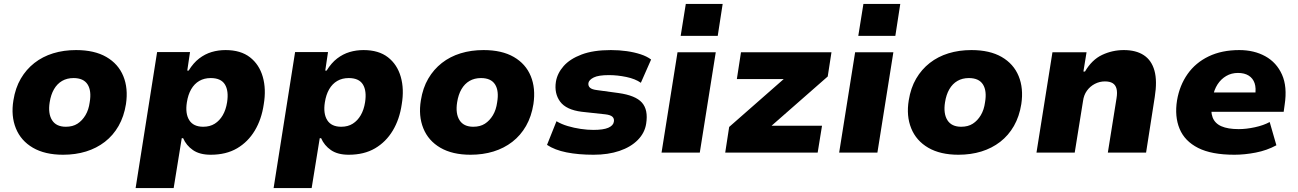

<svg xmlns="http://www.w3.org/2000/svg" viewBox="-20 -774 6584 974"><path d="M300 11Q208 11 147 -24.5Q86 -60 60.5 -123Q35 -186 48 -265Q58 -328 85.5 -375Q113 -422 154.5 -454.5Q196 -487 249.5 -503.5Q303 -520 366 -520Q459 -520 519.5 -485Q580 -450 605.5 -388Q631 -326 619 -246Q609 -183 581.5 -135Q554 -87 512 -54.5Q470 -22 416.5 -5.5Q363 11 300 11ZM314 -131Q349 -131 373 -146.5Q397 -162 413.5 -189.5Q430 -217 435 -255Q445 -313 424.5 -345.5Q404 -378 353 -378Q320 -378 295 -363.5Q270 -349 254 -321.5Q238 -294 232 -255Q223 -198 244 -164.5Q265 -131 314 -131Z M668 180 777 -510H944L930 -416H937Q961 -455 990.5 -477.5Q1020 -500 1053.5 -510Q1087 -520 1124 -520Q1201 -520 1248 -483.5Q1295 -447 1313 -384.5Q1331 -322 1318 -245Q1307 -169 1272.5 -111.5Q1238 -54 1182.5 -21.5Q1127 11 1049 11Q993 11 959 -12.5Q925 -36 909 -73H902L861 180ZM1011 -131Q1045 -131 1069.5 -146.5Q1094 -162 1110 -189.5Q1126 -217 1132 -255Q1141 -313 1121 -345.5Q1101 -378 1049 -378Q1016 -378 991 -363.5Q966 -349 950 -321.5Q934 -294 928 -255Q919 -198 940 -164.5Q961 -131 1011 -131Z M1368 180 1477 -510H1644L1630 -416H1637Q1661 -455 1690.5 -477.5Q1720 -500 1753.5 -510Q1787 -520 1824 -520Q1901 -520 1948 -483.5Q1995 -447 2013 -384.5Q2031 -322 2018 -245Q2007 -169 1972.5 -111.5Q1938 -54 1882.5 -21.5Q1827 11 1749 11Q1693 11 1659 -12.5Q1625 -36 1609 -73H1602L1561 180ZM1711 -131Q1745 -131 1769.5 -146.5Q1794 -162 1810 -189.5Q1826 -217 1832 -255Q1841 -313 1821 -345.5Q1801 -378 1749 -378Q1716 -378 1691 -363.5Q1666 -349 1650 -321.5Q1634 -294 1628 -255Q1619 -198 1640 -164.5Q1661 -131 1711 -131Z M2367 11Q2275 11 2214 -24.5Q2153 -60 2127.5 -123Q2102 -186 2115 -265Q2125 -328 2152.5 -375Q2180 -422 2221.5 -454.5Q2263 -487 2316.5 -503.5Q2370 -520 2433 -520Q2526 -520 2586.5 -485Q2647 -450 2672.5 -388Q2698 -326 2686 -246Q2676 -183 2648.5 -135Q2621 -87 2579 -54.5Q2537 -22 2483.5 -5.5Q2430 11 2367 11ZM2381 -131Q2416 -131 2440 -146.5Q2464 -162 2480.5 -189.5Q2497 -217 2502 -255Q2512 -313 2491.5 -345.5Q2471 -378 2420 -378Q2387 -378 2362 -363.5Q2337 -349 2321 -321.5Q2305 -294 2299 -255Q2290 -198 2311 -164.5Q2332 -131 2381 -131Z M2991 11Q2914 11 2854 -1Q2794 -13 2755 -39L2803 -159Q2828 -144 2860 -134.5Q2892 -125 2926 -120Q2960 -115 2990 -115Q3041 -115 3066 -126Q3091 -137 3094 -156Q3097 -172 3087 -181.5Q3077 -191 3051 -194L2931 -207Q2852 -217 2821.5 -258.5Q2791 -300 2800 -359Q2807 -402 2839 -438.5Q2871 -475 2930.5 -497.5Q2990 -520 3079 -520Q3121 -520 3159.5 -514.5Q3198 -509 3230 -498.5Q3262 -488 3283 -472L3231 -354Q3203 -374 3157.5 -383.5Q3112 -393 3069 -393Q3016 -393 2992 -381Q2968 -369 2965 -353Q2963 -338 2973 -329Q2983 -320 3008 -317L3118 -302Q3204 -290 3236.5 -253.5Q3269 -217 3258 -147Q3251 -100 3215.5 -64Q3180 -28 3122.5 -8.5Q3065 11 2991 11Z M3433 -592 3459 -754H3646L3621 -592ZM3336 0 3417 -509H3611L3530 0Z M3659 0 3679 -130 3998 -410 3982 -373H3718L3739 -509H4198L4179 -386L3854 -101L3870 -136H4150L4128 0Z M4334 -592 4360 -754H4547L4522 -592ZM4237 0 4318 -509H4512L4431 0Z M4842 11Q4750 11 4689 -24.5Q4628 -60 4602.5 -123Q4577 -186 4590 -265Q4600 -328 4627.5 -375Q4655 -422 4696.5 -454.5Q4738 -487 4791.5 -503.5Q4845 -520 4908 -520Q5001 -520 5061.5 -485Q5122 -450 5147.5 -388Q5173 -326 5161 -246Q5151 -183 5123.5 -135Q5096 -87 5054 -54.5Q5012 -22 4958.5 -5.5Q4905 11 4842 11ZM4856 -131Q4891 -131 4915 -146.5Q4939 -162 4955.5 -189.5Q4972 -217 4977 -255Q4987 -313 4966.5 -345.5Q4946 -378 4895 -378Q4862 -378 4837 -363.5Q4812 -349 4796 -321.5Q4780 -294 4774 -255Q4765 -198 4786 -164.5Q4807 -131 4856 -131Z M5238 0 5319 -509H5492L5476 -411H5484Q5519 -471 5571 -495.5Q5623 -520 5681 -520Q5743 -520 5782.5 -494Q5822 -468 5836.5 -415.5Q5851 -363 5838 -282L5794 0H5600L5644 -275Q5649 -305 5644 -324Q5639 -343 5624.5 -352Q5610 -361 5585 -361Q5558 -361 5534 -348.5Q5510 -336 5494 -314Q5478 -292 5474 -261L5432 0Z M6242 11Q6126 11 6058 -23.5Q5990 -58 5964 -120.5Q5938 -183 5951 -265Q5964 -341 6004.5 -398.5Q6045 -456 6111.5 -488Q6178 -520 6267 -520Q6342 -520 6399 -488.5Q6456 -457 6483.5 -395.5Q6511 -334 6497 -243L6492 -207H6096L6111 -305H6358L6347 -289Q6353 -327 6344.5 -352Q6336 -377 6314.5 -390.5Q6293 -404 6260 -404Q6227 -404 6200.5 -388.5Q6174 -373 6156.5 -346Q6139 -319 6132 -281L6128 -257Q6120 -209 6131.5 -178.5Q6143 -148 6176 -133.5Q6209 -119 6264 -119Q6302 -119 6346 -128.5Q6390 -138 6421 -155L6455 -37Q6407 -11 6350.5 0Q6294 11 6242 11Z"/></svg>

Font: Nunito Sans 6pt Black
Style: Italic
Weight: 900
Italic angle: -9°
Version: Version 3.101;gftools[0.9.27]